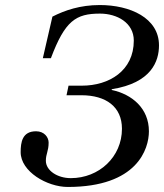

<svg xmlns="http://www.w3.org/2000/svg" viewBox="-20 -727 651 762"><path d="M62 -123C62 -46 167 15 249 15C525 15 571 -136 571 -206C571 -297 504 -353 423 -370L424 -373C581 -398 611 -484 611 -547C611 -656 496 -707 376 -707C298 -707 237 -686 188 -661L150 -496H182C238 -645 281 -673 377 -673C444 -673 511 -637 511 -566C511 -446 413 -387 305 -387H252L244 -349H303C401 -349 464 -303 464 -216C464 -104 373 -20 261 -20C208 -20 162 -50 162 -89C162 -117 173 -127 173 -161C173 -182 156 -206 123 -206C68 -206 62 -162 62 -123Z"/></svg>

Font: Heuristica
Style: Italic
Weight: 400
Italic angle: -13°
Version: Version 1.0.1